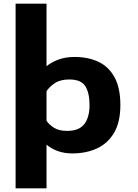

<svg xmlns="http://www.w3.org/2000/svg" viewBox="-20 -820 750 1040"><path d="M64.5 200V-800H232V-461.5Q260.5 -484.5 298.5 -498Q336.5 -511.5 384 -511.5Q459 -511.5 514.8 -484.5Q570.5 -457.5 601.2 -400Q632 -342.5 632 -251Q632 -159.5 598.5 -101.8Q565 -44 506.2 -16.5Q447.5 11 372 11Q328 11 293 -1.8Q258 -14.5 232 -36.5V200ZM355.5 -389.5Q306 -389.5 276.8 -369.5Q247.5 -349.5 232 -326.5V-165.5Q246.5 -144.5 273 -127.8Q299.5 -111 343.5 -111Q408.5 -111 436.8 -148Q465 -185 465 -251Q465 -316.5 442.2 -353Q419.5 -389.5 355.5 -389.5Z"/></svg>

Font: League Mono
Style: Bold
Weight: 700
Width: 6
Designer: Tyler Finck
Foundry: The League of Moveable Type / Tyler Finck
Version: Version 2.300;RELEASE